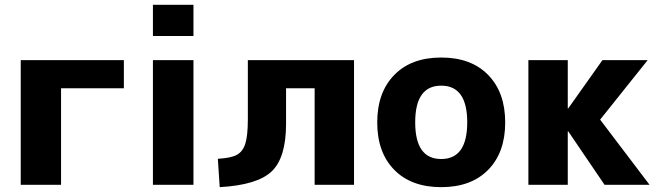

<svg xmlns="http://www.w3.org/2000/svg" viewBox="-20 -770 2762 800"><path d="M66.4 0V-519.5H496.1V-402.3H234.4V0Z M617.2 0V-519.5H786.1V0ZM617.2 -620.1V-750H786.1V-620.1Z M887.7 -108.4Q941.4 -111.3 966.3 -124.5Q991.2 -137.7 1002 -170.9Q1012.7 -204.1 1012.7 -273.4V-519.5H1455.1V0H1291V-402.3H1171.9V-253.9Q1171.9 -113.3 1112.3 -56.2Q1052.7 1 895.5 9.8Z M1622.6 -62.5Q1551.8 -134.8 1551.8 -259.8Q1551.8 -384.8 1622.6 -457.5Q1693.4 -530.3 1818.4 -530.3Q1943.4 -530.3 2014.2 -457.5Q2085 -384.8 2085 -259.8Q2085 -134.8 2014.2 -62.5Q1943.4 9.8 1818.4 9.8Q1693.4 9.8 1622.6 -62.5ZM1818.4 -413.1Q1710 -413.1 1710 -260.3Q1710 -107.4 1818.4 -107.4Q1926.8 -107.4 1926.8 -260.3Q1926.8 -413.1 1818.4 -413.1Z M2181.6 0V-519.5H2345.7V-318.4H2347.7L2490.2 -519.5H2678.7L2480.5 -271.5L2686.5 0H2499L2347.7 -222.7H2345.7V0Z"/></svg>

Font: GenEi M Gothic v2 Heavy
Style: Regular
Weight: 800
Version: Version 2.0